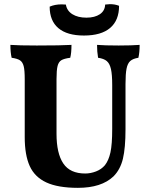

<svg xmlns="http://www.w3.org/2000/svg" viewBox="-20 -895 727 924"><path d="M526 -46Q468 9 355 9Q259 9 203 -17Q147 -43 123 -96Q99 -149 99 -235V-514Q99 -557 94 -576.5Q89 -596 76.5 -604.5Q64 -613 36 -617Q30 -643 30 -679Q70 -676 157 -676Q277 -676 324 -679Q324 -640 318 -617Q288 -613 275 -605Q262 -597 257 -577Q252 -557 252 -514V-251Q252 -157 284.5 -108.5Q317 -60 390 -60Q416 -60 442 -70Q468 -80 485 -100Q503 -123 511.5 -161.5Q520 -200 520 -275V-486Q520 -536 514 -562.5Q508 -589 494 -601Q480 -613 452 -617Q447 -646 447 -679Q484 -676 551 -676Q614 -676 652 -679Q652 -643 646 -617Q620 -613 607 -601.5Q594 -590 589 -564.5Q584 -539 584 -491V-273Q584 -183 571.5 -131Q559 -79 526 -46ZM384 -724Q303 -724 261 -759.5Q219 -795 219 -863Q244 -874 277 -874Q291 -874 297 -873Q302 -843 328.5 -826.5Q355 -810 396 -810Q436 -810 460.5 -826.5Q485 -843 486 -873Q502 -875 509 -875Q534 -875 553 -867Q553 -797 510 -760.5Q467 -724 384 -724Z"/></svg>

Font: Vollkorn SC
Style: Bold
Weight: 700
Designer: Friedrich Althausen
Foundry: Friedrich Althausen
Version: Version 4.015